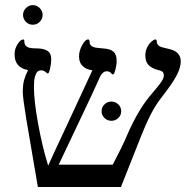

<svg xmlns="http://www.w3.org/2000/svg" viewBox="-20 -745 748 765"><path d="M700.2 -500Q700.2 -476.6 684.3 -445.6Q668.5 -414.6 626 -359.9Q600.1 -327.6 579.1 -286.1Q558.1 -244.6 528.8 -168.9L461.9 0H130.9L84 -274.9Q70.8 -356.9 70.8 -377.9Q70.8 -406.7 75.7 -425Q80.6 -443.4 91.8 -465.8Q38.1 -475.1 38.1 -528.8Q38.1 -550.3 50 -569.1Q62 -587.9 73.2 -587.9Q77.1 -587.9 77.1 -579.1Q77.1 -554.2 111.3 -552.7L135.3 -551.8Q159.7 -550.3 171.9 -540.5Q184.1 -530.8 184.1 -508.8Q184.1 -491.2 179.4 -471.7Q174.8 -452.1 170.9 -452.1Q168 -452.1 166.5 -454.1Q155.3 -464.8 145 -464.8Q133.8 -464.8 128.4 -458.7Q123 -452.6 119.1 -439Q115.2 -425.3 115.2 -397.9Q115.2 -344.2 131.6 -253.4Q147.9 -162.6 171.9 -85Q192.4 -130.9 249.5 -252.4L348.1 -464.8Q322.8 -468.3 308.8 -482.2Q294.9 -496.1 294.9 -520Q294.9 -542.5 307.4 -565.2Q319.8 -587.9 331.1 -587.9Q336.9 -587.9 336.9 -578.1Q336.9 -557.1 369.1 -554.2L393.1 -551.8Q419.4 -550.3 432.1 -539.1Q444.8 -527.8 444.8 -502.9Q444.8 -485.8 439.7 -467Q434.6 -448.2 430.2 -448.2Q427.7 -448.2 421.9 -454.1Q417.5 -460.9 404.8 -460.9Q389.6 -460.9 378.9 -439.9Q357.9 -391.6 296.4 -262.7L213.9 -88.9H429.2Q469.7 -166 484.9 -203.1Q526.9 -300.8 575.2 -359.9L601.6 -391.6Q618.7 -411.6 625.7 -423.6Q632.8 -435.5 632.8 -444.8Q632.8 -452.6 628.7 -457.8Q624.5 -462.9 610.8 -465.8Q585.4 -472.2 572.3 -485.4Q559.1 -498.5 559.1 -523.9Q559.1 -540.5 565.9 -555.2Q572.8 -569.8 583 -578.9Q593.3 -587.9 599.1 -587.9Q605 -587.9 605 -577.1Q605 -570.8 610.8 -564.7Q616.7 -558.6 627.9 -556.2L653.8 -549.8Q700.2 -539.6 700.2 -500ZM71.8 -685.5Q71.8 -701.2 83.5 -712.9Q95.2 -724.6 110.8 -724.6Q126.5 -724.6 138.2 -712.9Q149.9 -701.2 149.9 -685.5Q149.9 -669.9 138.4 -658.2Q127 -646.5 110.8 -646.5Q94.2 -646.5 83 -658.2Q71.8 -669.9 71.8 -685.5ZM384.8 -301.3Q384.8 -318.4 396.5 -329.3Q408.2 -340.3 423.8 -340.3Q439.5 -340.3 451.2 -329.3Q462.9 -318.4 462.9 -301.3Q462.9 -285.6 451.2 -274.7Q439.5 -263.7 423.8 -263.7Q408.2 -263.7 396.5 -274.7Q384.8 -285.6 384.8 -301.3Z"/></svg>

Font: Times New Roman
Style: Regular
Weight: 400
Designer: Steve Matteson
Foundry: Ascender Corporation
Version: Version 2.00.3